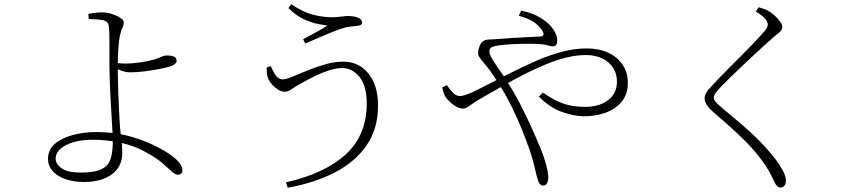

<svg xmlns="http://www.w3.org/2000/svg" viewBox="-20 -822 4040 900"><path d="M396 -733 394 -757Q410 -760 426 -762Q442 -764 459 -764Q481 -764 504.5 -756.5Q528 -749 544 -738.5Q560 -728 560 -718Q560 -702 554 -691.5Q548 -681 543 -658Q540 -646 538 -629Q536 -612 534.5 -592Q533 -572 532.5 -551.5Q532 -531 532 -511Q532 -494 532.5 -460.5Q533 -427 534.5 -385.5Q536 -344 538 -304Q540 -264 542 -233Q545 -195 549 -168.5Q553 -142 553 -104Q553 -72 540.5 -47Q528 -22 504 -4.5Q480 13 447.5 22Q415 31 374 31Q324 31 286 17.5Q248 4 226.5 -20.5Q205 -45 205 -77Q205 -121 238 -148.5Q271 -176 323 -189.5Q375 -203 430 -203Q507 -203 569 -188Q631 -173 689 -147Q718 -134 752 -114Q786 -94 810.5 -70.5Q835 -47 835 -24Q835 -14 829.5 -8.5Q824 -3 813 -3Q802 -3 785.5 -18Q769 -33 741 -57.5Q713 -82 665 -108Q613 -138 547.5 -152.5Q482 -167 413 -167Q365 -167 326 -156Q287 -145 264 -125Q241 -105 241 -79Q241 -53 269 -33Q297 -13 358 -13Q426 -13 458 -30Q490 -47 499.5 -80.5Q509 -114 509 -165Q509 -171 507.5 -199.5Q506 -228 503.5 -269Q501 -310 498.5 -355.5Q496 -401 494.5 -442Q493 -483 493 -510Q493 -536 493 -565Q493 -594 493 -620Q493 -646 492.5 -665.5Q492 -685 491 -691Q490 -708 484 -715.5Q478 -723 464 -727Q450 -730 432.5 -731Q415 -732 396 -733ZM515 -528Q529 -526 544.5 -525Q560 -524 568 -524Q600 -524 637 -529.5Q674 -535 699 -542Q722 -549 736 -555.5Q750 -562 763 -562Q783 -562 792.5 -558Q802 -554 805 -548.5Q808 -543 808 -536Q808 -529 799 -521.5Q790 -514 772 -509Q755 -504 724 -498Q693 -492 657 -487.5Q621 -483 590 -483Q577 -483 563 -486.5Q549 -490 536.5 -495.5Q524 -501 515 -506Z M1249 -512Q1259 -490 1267.5 -476Q1276 -462 1285.5 -456Q1295 -450 1306 -450Q1320 -450 1350.5 -462.5Q1381 -475 1421 -491.5Q1461 -508 1505 -520.5Q1549 -533 1589 -533Q1662 -533 1707 -477.5Q1752 -422 1752 -327Q1752 -219 1699 -141.5Q1646 -64 1551 -14.5Q1456 35 1329 58L1320 33Q1504 -9 1601.5 -99Q1699 -189 1699 -337Q1699 -420 1665 -461.5Q1631 -503 1584 -503Q1558 -503 1527 -493.5Q1496 -484 1466 -470Q1436 -456 1411 -442Q1386 -428 1372 -420Q1356 -411 1343.5 -401.5Q1331 -392 1314 -392Q1300 -392 1285 -401Q1270 -410 1258 -423Q1246 -436 1240 -447Q1233 -462 1231.5 -474Q1230 -486 1230 -506ZM1332 -784 1345 -802Q1401 -765 1447.5 -753Q1494 -741 1539 -741Q1554 -741 1577 -744Q1600 -747 1612 -747Q1628 -747 1642.5 -744Q1657 -741 1667 -734Q1677 -727 1677 -716Q1677 -708 1669.5 -704.5Q1662 -701 1649 -700Q1639 -699 1622.5 -697.5Q1606 -696 1585 -689Q1562 -682 1530.5 -669Q1499 -656 1467.5 -642.5Q1436 -629 1411 -618L1401 -638Q1423 -650 1443.5 -661Q1464 -672 1482.5 -682.5Q1501 -693 1515 -702Q1501 -704 1471 -709.5Q1441 -715 1404 -732Q1367 -749 1332 -784Z M2412 -748 2423 -772Q2476 -761 2508.5 -741.5Q2541 -722 2560 -702Q2574 -686 2583 -668Q2592 -650 2592 -633Q2592 -618 2587 -611.5Q2582 -605 2571 -605Q2559 -605 2547 -609.5Q2535 -614 2513 -615Q2492 -617 2456.5 -617Q2421 -617 2383 -615Q2345 -613 2316 -609Q2292 -605 2283 -599.5Q2274 -594 2274 -580Q2274 -568 2288 -544.5Q2302 -521 2320.5 -495Q2339 -469 2352 -448Q2389 -391 2418.5 -334Q2448 -277 2472.5 -222Q2497 -167 2518 -116Q2531 -84 2540.5 -48Q2550 -12 2550 10Q2550 26 2544 37Q2538 48 2525 48Q2518 48 2511.5 41.5Q2505 35 2500 18Q2496 7 2487.5 -32Q2479 -71 2462 -121Q2447 -164 2426 -216Q2405 -268 2378 -323Q2351 -378 2318 -429Q2294 -468 2278 -489.5Q2262 -511 2248 -527Q2236 -541 2226 -556Q2216 -571 2226 -600Q2231 -616 2239 -624Q2247 -632 2256.5 -634.5Q2266 -637 2277 -637Q2288 -637 2298 -638Q2345 -642 2388 -644.5Q2431 -647 2464.5 -648.5Q2498 -650 2514 -651Q2535 -653 2524 -675Q2514 -694 2488.5 -714Q2463 -734 2412 -748ZM2075 -423Q2086 -406 2101.5 -389Q2117 -372 2135 -372Q2149 -372 2169.5 -379.5Q2190 -387 2216 -400Q2290 -438 2358 -472.5Q2426 -507 2489.5 -535Q2553 -563 2613 -579Q2673 -595 2730 -595Q2788 -595 2831 -575Q2874 -555 2898.5 -518.5Q2923 -482 2923 -434Q2923 -380 2894 -345Q2865 -310 2818 -293.5Q2771 -277 2718 -277Q2672 -277 2615 -297Q2558 -317 2506 -369L2525 -388Q2578 -351 2622 -336Q2666 -321 2723 -321Q2789 -321 2830.5 -352.5Q2872 -384 2872 -439Q2872 -477 2853.5 -505Q2835 -533 2802 -548.5Q2769 -564 2727 -564Q2684 -564 2638 -553Q2592 -542 2544 -522.5Q2496 -503 2446 -478Q2396 -453 2344.5 -423.5Q2293 -394 2240 -364Q2213 -349 2197.5 -337.5Q2182 -326 2171.5 -319.5Q2161 -313 2147 -313Q2136 -313 2120 -321.5Q2104 -330 2089.5 -343.5Q2075 -357 2067 -370Q2061 -381 2058 -391.5Q2055 -402 2053 -412Z M3523 -768 3536 -788Q3551 -784 3563 -779.5Q3575 -775 3588 -767Q3601 -759 3614.5 -746Q3628 -733 3637.5 -719.5Q3647 -706 3647 -696Q3647 -688 3643 -681.5Q3639 -675 3630 -667.5Q3621 -660 3605 -647Q3581 -626 3546 -594Q3511 -562 3474 -527Q3437 -492 3406.5 -462.5Q3376 -433 3361 -417Q3339 -394 3332.5 -383.5Q3326 -373 3326 -365Q3326 -355 3334 -345Q3342 -335 3359 -321Q3412 -277 3456.5 -239Q3501 -201 3539.5 -162Q3578 -123 3614 -77Q3633 -53 3648.5 -24.5Q3664 4 3664 24Q3664 36 3660.5 43Q3657 50 3651.5 53.5Q3646 57 3639 57Q3630 57 3623.5 51Q3617 45 3613 37Q3606 23 3596.5 2.5Q3587 -18 3566 -49Q3529 -105 3472 -162Q3415 -219 3323 -297Q3304 -314 3293.5 -329.5Q3283 -345 3283 -362Q3283 -374 3290.5 -387Q3298 -400 3308 -410Q3323 -427 3347.5 -452.5Q3372 -478 3402 -508Q3432 -538 3461.5 -567.5Q3491 -597 3515.5 -623Q3540 -649 3555 -666Q3569 -682 3574 -690.5Q3579 -699 3579 -707Q3579 -718 3568.5 -732Q3558 -746 3523 -768Z"/></svg>

Font: Noto Serif SC
Style: Regular
Weight: 200
Designer: Ryoko NISHIZUKA 西塚涼子 (kana & ideographs); Frank Grießhammer (Latin, Greek & Cyrillic); Wenlong ZHANG 张文龙 (bopomofo); San
Foundry: Adobe
Version: Version 2.001;hotconv 1.1.0;makeotfexe 2.6.0